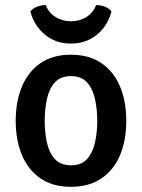

<svg xmlns="http://www.w3.org/2000/svg" viewBox="-20 -724 560 758"><path d="M478.5 -247Q478.5 -170 453.8 -111.2Q429 -52.5 380.2 -19.5Q331.5 13.5 260 13.5Q188 13.5 139.5 -20Q91 -53.5 66.5 -112.2Q42 -171 42 -247Q42 -324 66.8 -382.8Q91.5 -441.5 140 -474.8Q188.5 -508 260 -508Q332 -508 380.8 -474.5Q429.5 -441 454 -382.2Q478.5 -323.5 478.5 -247ZM156.5 -247Q156.5 -201.5 165.2 -161.2Q174 -121 196.5 -96.2Q219 -71.5 260.5 -71.5Q301.5 -71.5 323.8 -96.2Q346 -121 355 -161.2Q364 -201.5 364 -247Q364 -292.5 355 -333Q346 -373.5 323.8 -398.5Q301.5 -423.5 260.5 -423.5Q219 -423.5 196.5 -398.5Q174 -373.5 165.2 -333Q156.5 -292.5 156.5 -247ZM420 -679Q406 -623 363.2 -587.5Q320.5 -552 260 -552Q199.5 -552 157 -587.5Q114.5 -623 100 -679Q110 -691.5 126.8 -697.8Q143.5 -704 160.5 -704Q172.5 -673.5 199.2 -656.8Q226 -640 260 -640Q294.5 -640 321 -656.8Q347.5 -673.5 359.5 -704Q377 -704 393.8 -697.8Q410.5 -691.5 420 -679Z"/></svg>

Font: Signika Negative Light Medium
Style: Regular
Weight: 500
Version: Version 2.001